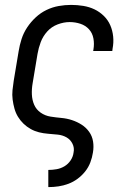

<svg xmlns="http://www.w3.org/2000/svg" viewBox="-20 -548 540 783"><path d="M177 215V145H178Q194 145 211 142Q228 139 243 130Q258 121 268 106Q278 91 280 74Q284 55 275.5 38Q267 21 251 12Q235 3 215.5 1Q196 -1 176.5 -2.5Q157 -4 139 -8.5Q121 -13 105 -22Q89 -31 76 -43.5Q63 -56 53.5 -71.5Q44 -87 39 -105Q34 -123 31.5 -142Q29 -161 31 -180.5Q33 -200 36 -219L56 -339Q60 -364 68 -389Q76 -414 91 -436.5Q106 -459 126 -477.5Q146 -496 170 -507.5Q194 -519 219.5 -523.5Q245 -528 270 -528Q295 -528 319.5 -524Q344 -520 365 -510Q386 -500 403 -483.5Q420 -467 429.5 -445.5Q439 -424 441.5 -399Q444 -374 439 -349L438 -340H360L361 -346Q365 -369 361 -391Q357 -413 343 -428.5Q329 -444 308 -451Q287 -458 264 -458Q240 -458 215 -448.5Q190 -439 172.5 -419.5Q155 -400 146 -376Q137 -352 133 -328L113 -208Q109 -185 110 -162.5Q111 -140 119.5 -120.5Q128 -101 146 -88.5Q164 -76 186 -72.5Q208 -69 230.5 -67Q253 -65 274 -58Q295 -51 313 -39.5Q331 -28 343.5 -10.5Q356 7 359.5 29Q363 51 359 74Q356 94 348.5 114Q341 134 327.5 151Q314 168 296.5 181Q279 194 259 201.5Q239 209 218.5 212Q198 215 178 215Z"/></svg>

Font: Iosevka
Style: Italic
Weight: 400
Italic angle: -9°
Monospace: yes
Designer: Belleve Invis
Foundry: Belleve Invis
Version: Version 32.5.0; ttfautohint (v1.8.4)